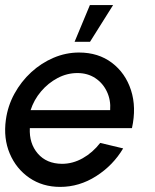

<svg xmlns="http://www.w3.org/2000/svg" viewBox="-28 -720 608 753"><path d="M208 13Q139 13 87.2 -22.5Q35.5 -58 10.2 -117.8Q-15 -177.5 -5 -250Q2.5 -305 28.8 -352.8Q55 -400.5 94.5 -436.8Q134 -473 182.2 -493.5Q230.5 -514 282 -514Q357.5 -514 410.8 -473.8Q464 -433.5 485.8 -366.2Q507.5 -299 489.5 -217.5H89Q86 -157.5 120.2 -117.8Q154.5 -78 215 -77.5Q257.5 -77.5 296.5 -99.5Q335.5 -121.5 365 -159.5L455 -138Q415.5 -71.5 349.2 -29.2Q283 13 208 13ZM92 -288H404Q407 -327.5 391.2 -360.8Q375.5 -394 345.5 -413.8Q315.5 -433.5 275.5 -433.5Q235 -433.5 198 -414Q161 -394.5 133 -361.5Q105 -328.5 92 -288ZM264.5 -556 324.5 -700H415.5L325 -556Z"/></svg>

Font: Urbanist Medium
Style: Italic
Weight: 500
Italic angle: -8°
Designer: Corey Hu
Foundry: Corey Hu
Version: Version 1.330; ttfautohint (v1.8.4.7-5d5b)